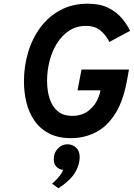

<svg xmlns="http://www.w3.org/2000/svg" viewBox="-20 -732 720 1034"><path d="M362.5 12Q293.5 12 245.2 -12.8Q197 -37.5 166.8 -80.5Q136.5 -123.5 122.8 -178.5Q109 -233.5 109 -294Q109 -374.5 131.2 -449.5Q153.5 -524.5 197.2 -583.8Q241 -643 305.2 -677.5Q369.5 -712 453.5 -712Q520 -712 564.5 -689.2Q609 -666.5 637 -632.8Q665 -599 680.5 -566L569 -506Q552 -541 522 -566.8Q492 -592.5 442.5 -592.5Q392 -592.5 353 -567Q314 -541.5 287.2 -499Q260.5 -456.5 247 -403.8Q233.5 -351 233.5 -296Q233.5 -244.5 247 -201.8Q260.5 -159 290.2 -133.5Q320 -108 368.5 -108Q426 -108 464.2 -141.8Q502.5 -175.5 517.5 -229L521 -245.5H397.5L419 -357.5H674.5L667.5 -319Q647.5 -194.5 602.2 -122.2Q557 -50 495 -19Q433 12 362.5 12ZM294.5 282 260.5 257Q277.5 242.5 293.8 224.2Q310 206 320.5 183Q298 180.5 283.8 165.8Q269.5 151 269.5 125Q269.5 91 291.5 68Q313.5 45 343 45Q369.5 45 389.2 62.5Q409 80 409 113.5Q409 157 383 199.2Q357 241.5 294.5 282Z"/></svg>

Font: Overpass
Style: Bold Italic
Weight: 700
Italic angle: -10°
Designer: Delve Withrington, Dave Bailey, Thomas Jockin
Foundry: Delve Fonts LLC
Version: Version 4.000; ttfautohint (v1.8.3)